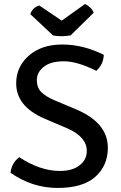

<svg xmlns="http://www.w3.org/2000/svg" viewBox="-20 -916 596 949"><path d="M32 -62Q37 -110 75 -139Q179 -71 276 -71Q337 -71 373 -98.5Q409 -126 409 -170Q409 -239 314 -281L197 -331Q60 -391 60 -504Q60 -586 122.5 -641Q185 -696 288 -696Q391 -696 493 -645Q491 -597 456 -566Q362 -613 296 -613Q230 -613 196 -585.5Q162 -558 162 -520.5Q162 -483 184 -461Q206 -439 248 -421L364 -372Q513 -306 513 -186Q513 -97 451 -42Q389 13 264.5 13Q140 13 32 -62ZM174 -889 285 -814 400 -896Q413 -891 426 -878.5Q439 -866 443 -853L329 -741Q305 -737 283.5 -737Q262 -737 242 -741L130 -846Q140 -878 174 -889Z"/></svg>

Font: Signika Negative
Style: Regular
Weight: 400
Designer: Anna Giedrys
Foundry: Anna Giedrys
Version: Version 1.001